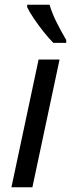

<svg xmlns="http://www.w3.org/2000/svg" viewBox="-20 -786 298 806"><path d="M28 0 142 -536H230L116 0ZM204 -606Q185 -625 163.5 -652Q142 -679 123 -707Q104 -735 94 -756V-766H188Q199 -729 218.5 -690.5Q238 -652 258 -618V-606Z"/></svg>

Font: BC Sans
Style: Italic
Weight: 400
Italic angle: -12°
Designer: Monotype Design Team
Designer: Province of B.C.
Foundry: Monotype Imaging Inc.
Version: Version 2.000;GOOG;noto-source:20170915:90ef993387c0